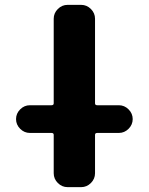

<svg xmlns="http://www.w3.org/2000/svg" viewBox="-20 -770 612 790"><path d="M103 -223Q80 -223 63 -240Q46 -257 46 -280Q46 -303 63 -320Q80 -337 103 -337H192Q201 -337 201 -345V-693Q201 -716 218 -733Q235 -750 258 -750H314Q337 -750 354 -733Q371 -716 371 -693V-345Q371 -337 380 -337H469Q492 -337 509 -320Q526 -303 526 -280Q526 -257 509 -240Q492 -223 469 -223H380Q371 -223 371 -215V-57Q371 -34 354 -17Q337 0 314 0H258Q235 0 218 -17Q201 -34 201 -57V-215Q201 -223 192 -223Z"/></svg>

Font: Rounded Mplus 1c ExtraBold
Style: Regular
Weight: 800
Version: Version 1.059.20150529